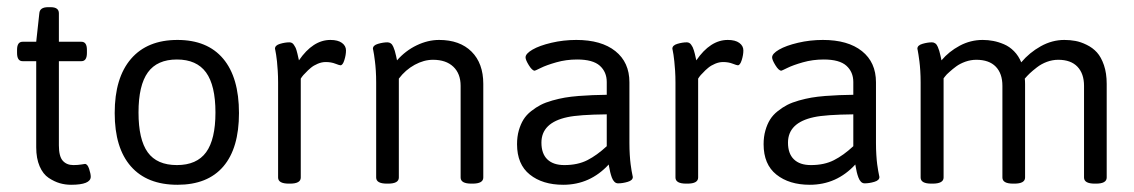

<svg xmlns="http://www.w3.org/2000/svg" viewBox="-20 -512 3172 537"><path d="M178.8 4.8Q162.5 4.8 147.2 0.4Q132 -4 116.1 -14.5Q100.3 -25 90.8 -47Q81.3 -69 81.3 -99.9V-340.9H43.2Q27.7 -340.9 27.7 -363.9V-372.6Q27.7 -395.2 43.2 -395.2H81.3L90 -474.8Q91.2 -491.9 114.5 -491.9H121.7Q144.7 -491.9 144.7 -474.8V-395.2H207.7Q223.1 -395.2 223.1 -372.6V-363.9Q223.1 -340.9 207.7 -340.9H144.7V-105.4Q144.7 -74.5 155.6 -62.4Q166.5 -50.3 185.1 -50.3Q197.8 -50.3 207.1 -51.9Q216.4 -53.5 217.6 -53.5Q224.7 -53.5 229.3 -39.6Q233.8 -25.8 233.8 -17.8Q233.8 4.8 178.8 4.8Z M476.4 4.8Q391.2 4.8 346 -46.8Q300.8 -98.3 300.8 -195.8Q300.8 -294.5 346.4 -347.4Q392 -400.3 476.4 -400.3Q560 -400.3 604.2 -347.8Q648.4 -295.3 648.4 -195.8Q648.4 -97.5 604.6 -46.4Q560.8 4.8 476.4 4.8ZM474.8 -50.3Q530.3 -50.3 556.5 -86.2Q582.6 -122.1 582.6 -197.4Q582.6 -273.1 556.3 -309.4Q529.9 -345.6 474.8 -345.6Q419.7 -345.6 393.6 -309.6Q367.4 -273.5 367.4 -197.4Q367.4 -121.7 393.2 -86Q418.9 -50.3 474.8 -50.3Z M788 1.6Q757.8 1.6 757.8 -15.5V-281Q757.8 -298.5 756.8 -314.1Q755.8 -329.8 754.7 -340.3Q753.5 -350.8 752.3 -358.7Q751.1 -366.6 750.1 -371Q749.1 -375.3 749.1 -375.7Q749.1 -385.3 763.2 -389.4Q777.2 -393.6 789.5 -393.6Q793.1 -393.6 796.3 -392Q799.4 -390.4 801.8 -386.8Q804.2 -383.3 806 -379.9Q807.8 -376.5 809.4 -371Q810.9 -365.4 811.9 -361.7Q812.9 -357.9 814.1 -352Q815.3 -346 816.1 -343.2Q855.3 -400.3 904.1 -400.3Q925.1 -400.3 936.4 -392Q947.7 -383.7 947.7 -371Q947.7 -358.3 943.1 -343.8Q938.6 -329.4 932.2 -329.4Q929.4 -329.4 917.8 -333.9Q906.1 -338.5 891 -338.5Q879.9 -338.5 868.6 -333.7Q857.3 -329 849.2 -322.2Q841.1 -315.5 834.7 -308.4Q827.6 -301.6 824.4 -296.9L821.2 -292.1V-15.5Q821.2 1.6 791.1 1.6Z M1062.2 1.6Q1032.1 1.6 1032.1 -15.5V-281Q1032.1 -298.5 1031.1 -314.1Q1030.1 -329.8 1028.7 -340.3Q1027.3 -350.8 1026.2 -358.7Q1025 -366.6 1024 -371Q1023 -375.3 1023 -375.7Q1023 -385.3 1037.3 -389.4Q1051.5 -393.6 1063.8 -393.6Q1069 -393.6 1073.1 -390.6Q1077.3 -387.6 1080.1 -380.9Q1082.8 -374.2 1084.2 -369.8Q1085.6 -365.4 1087.8 -355.5Q1090 -345.6 1090.4 -343.2Q1114.1 -370.2 1145.5 -385.3Q1176.8 -400.3 1208.1 -400.3Q1266 -400.3 1298.9 -367.6Q1331.7 -334.9 1331.7 -277.4V-15.5Q1331.7 1.6 1301.6 1.6H1298.5Q1268.3 1.6 1268.3 -15.5V-271.9Q1268.3 -306 1247.9 -325.4Q1227.5 -344.8 1191 -344.8Q1165.7 -344.8 1139.9 -330.8Q1114.1 -316.7 1095.5 -292.1V-15.5Q1095.5 1.6 1065.4 1.6Z M1555.3 4.8Q1497.4 4.8 1461.8 -23.8Q1426.1 -52.3 1426.1 -108.6Q1426.1 -129.6 1431 -147Q1436 -164.5 1444.1 -177.6Q1452.2 -190.6 1465.5 -201.1Q1478.8 -211.7 1492.3 -218.6Q1505.7 -225.5 1524.8 -230.9Q1543.8 -236.2 1560 -239Q1576.3 -241.8 1598.7 -243.6Q1621.1 -245.3 1637.7 -245.9Q1654.4 -246.5 1677 -246.9V-282.6Q1677 -310.7 1657.6 -328.2Q1638.1 -345.6 1594.1 -345.6Q1563.6 -345.6 1535.9 -337.7Q1508.1 -329.8 1492.5 -322Q1476.8 -314.3 1475.6 -314.3Q1468.5 -314.3 1459.2 -329.4Q1449.9 -344.4 1449.9 -351.6Q1449.9 -361.9 1469.3 -373.2Q1488.7 -384.5 1522.4 -392.4Q1556.1 -400.3 1591.8 -400.3Q1661.9 -400.3 1701.1 -369Q1740.4 -337.7 1740.4 -281.8V-112.2Q1740.4 -94.7 1741.4 -78.9Q1742.4 -63 1743.8 -52.5Q1745.1 -42 1746.5 -34.3Q1747.9 -26.6 1748.9 -22Q1749.9 -17.4 1749.9 -17Q1749.9 -7.5 1735.6 -3.4Q1721.4 0.8 1708.7 0.8Q1702.7 0.8 1698.4 -3.6Q1694 -7.9 1691.2 -15.5Q1688.5 -23 1686.7 -30.5Q1684.9 -38 1683.3 -47.2Q1682.9 -50.3 1682.5 -51.9Q1630.2 4.8 1555.3 4.8ZM1558.5 -50.3Q1595.7 -50.3 1622.7 -64Q1649.6 -77.7 1677 -103.1V-192.2Q1599.3 -191.4 1566.8 -184.3Q1494.3 -168.8 1494.3 -113Q1494.3 -82.4 1510.7 -66.4Q1527.2 -50.3 1558.5 -50.3Z M1899.3 1.6Q1869.2 1.6 1869.2 -15.5V-281Q1869.2 -298.5 1868.2 -314.1Q1867.2 -329.8 1866 -340.3Q1864.8 -350.8 1863.7 -358.7Q1862.5 -366.6 1861.5 -371Q1860.5 -375.3 1860.5 -375.7Q1860.5 -385.3 1874.6 -389.4Q1888.6 -393.6 1900.9 -393.6Q1904.5 -393.6 1907.6 -392Q1910.8 -390.4 1913.2 -386.8Q1915.6 -383.3 1917.4 -379.9Q1919.1 -376.5 1920.7 -371Q1922.3 -365.4 1923.3 -361.7Q1924.3 -357.9 1925.5 -352Q1926.7 -346 1927.5 -343.2Q1966.7 -400.3 2015.5 -400.3Q2036.5 -400.3 2047.8 -392Q2059.1 -383.7 2059.1 -371Q2059.1 -358.3 2054.5 -343.8Q2049.9 -329.4 2043.6 -329.4Q2040.8 -329.4 2029.1 -333.9Q2017.4 -338.5 2002.4 -338.5Q1991.3 -338.5 1980 -333.7Q1968.7 -329 1960.6 -322.2Q1952.4 -315.5 1946.1 -308.4Q1939 -301.6 1935.8 -296.9L1932.6 -292.1V-15.5Q1932.6 1.6 1902.5 1.6Z M2244.9 4.8Q2187.1 4.8 2151.4 -23.8Q2115.7 -52.3 2115.7 -108.6Q2115.7 -129.6 2120.7 -147Q2125.6 -164.5 2133.8 -177.6Q2141.9 -190.6 2155.2 -201.1Q2168.5 -211.7 2181.9 -218.6Q2195.4 -225.5 2214.4 -230.9Q2233.5 -236.2 2249.7 -239Q2266 -241.8 2288.3 -243.6Q2310.7 -245.3 2327.4 -245.9Q2344 -246.5 2366.6 -246.9V-282.6Q2366.6 -310.7 2347.2 -328.2Q2327.8 -345.6 2283.8 -345.6Q2253.3 -345.6 2225.5 -337.7Q2197.8 -329.8 2182.1 -322Q2166.5 -314.3 2165.3 -314.3Q2158.1 -314.3 2148.8 -329.4Q2139.5 -344.4 2139.5 -351.6Q2139.5 -361.9 2158.9 -373.2Q2178.4 -384.5 2212 -392.4Q2245.7 -400.3 2281.4 -400.3Q2351.6 -400.3 2390.8 -369Q2430 -337.7 2430 -281.8V-112.2Q2430 -94.7 2431 -78.9Q2432 -63 2433.4 -52.5Q2434.8 -42 2436.2 -34.3Q2437.6 -26.6 2438.6 -22Q2439.6 -17.4 2439.6 -17Q2439.6 -7.5 2425.3 -3.4Q2411 0.8 2398.3 0.8Q2392.4 0.8 2388 -3.6Q2383.7 -7.9 2380.9 -15.5Q2378.1 -23 2376.3 -30.5Q2374.6 -38 2373 -47.2Q2372.6 -50.3 2372.2 -51.9Q2319.9 4.8 2244.9 4.8ZM2248.1 -50.3Q2285.4 -50.3 2312.3 -64Q2339.3 -77.7 2366.6 -103.1V-192.2Q2288.9 -191.4 2256.4 -184.3Q2183.9 -168.8 2183.9 -113Q2183.9 -82.4 2200.4 -66.4Q2216.8 -50.3 2248.1 -50.3Z M2956.8 -400.3Q2973 -400.3 2987.9 -397.5Q3002.8 -394.8 3019.4 -386.6Q3036.1 -378.5 3048 -365.4Q3059.8 -352.4 3067.6 -329.8Q3075.3 -307.2 3075.3 -277.4V-15.5Q3075.3 1.6 3045.2 1.6H3042Q3011.9 1.6 3011.9 -15.5V-271.9Q3011.9 -306 2993.5 -325.4Q2975 -344.8 2939.8 -344.8Q2923.9 -344.8 2908.2 -339.1Q2892.6 -333.3 2880.1 -323.6Q2867.6 -313.9 2860.1 -306.8Q2852.6 -299.6 2846.2 -292.1Q2847 -286.6 2847 -276.7V-15.5Q2847 1.6 2816.9 1.6H2813.7Q2783.6 1.6 2783.6 -15.5V-271.9Q2783.6 -306.4 2765 -325.6Q2746.3 -344.8 2710.7 -344.8Q2695.2 -344.8 2680.1 -339.5Q2665.1 -334.1 2654.6 -326.4Q2644.1 -318.7 2635.8 -311.1Q2627 -303.6 2623.1 -298.1L2619.1 -292.9V-15.5Q2619.1 1.6 2588.2 1.6H2585Q2554.9 1.6 2554.9 -15.5V-281Q2554.9 -298.5 2553.9 -314.1Q2552.9 -329.8 2551.5 -340.3Q2550.1 -350.8 2548.9 -358.7Q2547.8 -366.6 2546.8 -371Q2545.8 -375.3 2545.8 -375.7Q2545.8 -385.3 2560 -389.4Q2574.3 -393.6 2586.6 -393.6Q2591.8 -393.6 2595.9 -390.6Q2600.1 -387.6 2602.9 -380.9Q2605.6 -374.2 2607 -369.8Q2608.4 -365.4 2610.6 -355.5Q2612.8 -345.6 2613.2 -343.2Q2633.8 -367.8 2664.1 -384.1Q2694.4 -400.3 2728.5 -400.3Q2743.6 -400.3 2758 -397.5Q2772.5 -394.8 2788 -388.2Q2803.4 -381.7 2816.1 -368.8Q2828.8 -355.9 2836.3 -337.7Q2859.3 -365 2891 -382.7Q2922.7 -400.3 2956.8 -400.3Z"/></svg>

Font: Jaldi
Style: Regular
Weight: 400
Designer: Pablo Cosgaya and Nicolas Silva
Foundry: Omnibus-Type
Version: Version 1.001;PS 001.001;hotconv 1.0.70;makeotf.lib2.5.58329